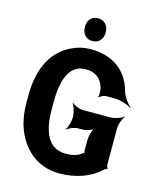

<svg xmlns="http://www.w3.org/2000/svg" viewBox="-132 -993 899 1095"><g transform="rotate(15 318.0 -446.0)"><path d="M330 -108C225 -108 188 -202 188 -334V-377C188 -504 219 -603 318 -603C378 -603 411 -573 426 -521C429 -508 430 -477 426 -468L429 -466C434 -475 456 -485 470 -485H520C551 -485 599 -470 618 -456L620 -460C601 -473 574 -509 566 -539C534 -657 445 -721 315 -721C277 -721 241 -713 210 -698C100 -650 39 -538 39 -376V-334C39 -279 46 -230 61 -188C101 -72 193 10 323 10C420 10 507 -21 564 -76C567 -80 578 -85 582 -84L584 -87C581 -89 576 -104 576 -109V-324C576 -348 590 -385 602 -398L600 -400C587 -388 550 -374 526 -374H359C339 -374 307 -388 296 -400L294 -398C304 -385 316 -348 316 -324V-316C316 -292 304 -255 294 -242L296 -240C307 -252 339 -266 359 -266H387C407 -266 444 -277 456 -290L454 -292C441 -280 430 -240 430 -216V-160C430 -154 431 -137 434 -134L436 -137C433 -140 423 -136 420 -133C399 -115 365 -108 330 -108ZM310 -768C347 -768 372 -794 372 -835C372 -876 347 -902 310 -902C273 -902 249 -877 249 -835C249 -795 274 -768 310 -768Z"/></g></svg>

Font: Asimov
Style: EdgeNar
Weight: 500
Designer: Google
Version: Version 2.000980: 2014